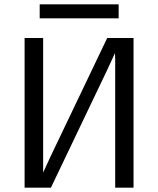

<svg xmlns="http://www.w3.org/2000/svg" viewBox="-20 -870 734 890"><path d="M94 0V-694H180V-70L215 -146L477 -694H599V0H514V-592L513 -624L478 -548L216 0ZM164 -785V-850H530V-785Z"/></svg>

Font: CMU Sans Serif
Style: Medium
Weight: 500
Version: Version 0.7.0